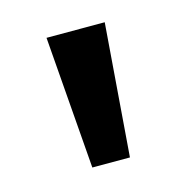

<svg xmlns="http://www.w3.org/2000/svg" viewBox="-54 -766 350 361"><g transform="rotate(-15 121.5 -585.0)"><path d="M178.2 -713.9 158.2 -456.1H85L64.9 -713.9Z"/></g></svg>

Font: Samim Medium FD
Style: Medium-FD
Weight: 500
Foundry: DejaVu fonts team - Redesigned by Saber Rastikerdar
Version: Version 4.0.5